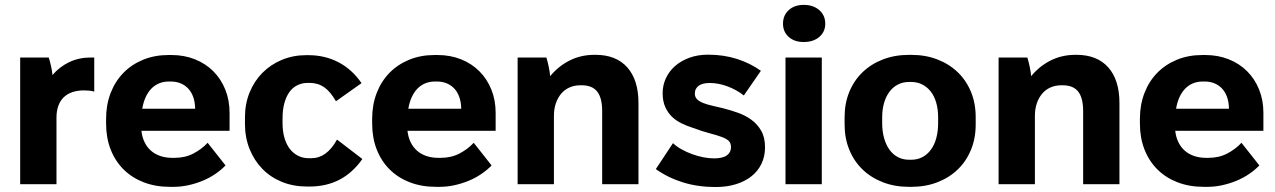

<svg xmlns="http://www.w3.org/2000/svg" viewBox="-20 -756 5232 788"><path d="M62.8 0H211.8V-273.6Q211.8 -300 219.2 -321Q226.6 -342 241 -356.2Q255.4 -370.4 276.5 -377.7Q297.6 -385 324.4 -385Q335.4 -385 347.1 -383.9Q358.8 -382.8 366.8 -380V-520H352.4Q303.8 -520 263.9 -500.9Q224 -481.8 195.4 -448Q194 -464.4 189.5 -484.6Q185 -504.8 180 -520H62.8Z M677 10.8H692.8Q723 10.8 753 4.2Q783 -2.4 810.7 -13.7Q838.4 -25 862.7 -41.4Q887 -57.8 905.6 -77L832.2 -170Q808.4 -144.2 774.3 -126.2Q740.2 -108.2 696.4 -108.2H687Q660 -108.2 637.8 -115.8Q615.6 -123.4 599.5 -137.6Q583.4 -151.8 573.4 -172.3Q563.4 -192.8 560.4 -218.6V-219.2H922.2V-292.6Q922.2 -344.6 904.7 -388.2Q887.2 -431.8 855.5 -463.5Q823.8 -495.2 779.9 -512.7Q736 -530.2 683.6 -530.2H671.4Q614.6 -530.2 567.5 -510.9Q520.4 -491.6 486.6 -457.1Q452.8 -422.6 434.1 -374.4Q415.4 -326.2 415.4 -268.4V-248.8Q415.4 -190.4 434.1 -142.6Q452.8 -94.8 487.2 -60.6Q521.6 -26.4 569.9 -7.8Q618.2 10.8 677 10.8ZM563.8 -309.6Q568.2 -336 577.6 -356.7Q587 -377.4 600.7 -391.7Q614.4 -406 632.6 -413.7Q650.8 -421.4 672.4 -421.4H681.8Q703.4 -421.4 721.3 -414Q739.2 -406.6 752.3 -392.7Q765.4 -378.8 772.7 -358.7Q780 -338.6 780.8 -313.2V-309.6Z M1240.6 9.6H1249.8Q1320 9.6 1374 -18.9Q1428 -47.4 1467.2 -103.4L1363.2 -183.2Q1341.6 -144.4 1315.4 -125.5Q1289.2 -106.6 1257 -106.6H1248.2Q1223.4 -106.6 1203.5 -116.6Q1183.6 -126.6 1169.4 -145Q1155.2 -163.4 1147.4 -190.3Q1139.6 -217.2 1139.6 -250.6V-269.4Q1139.6 -305 1146.9 -332Q1154.2 -359 1167.4 -377.7Q1180.6 -396.4 1200.1 -406.1Q1219.6 -415.8 1244 -415.8H1250.4Q1284.6 -415.8 1310.2 -398.2Q1335.8 -380.6 1358.8 -340.4L1463.8 -414.8Q1425.2 -471.2 1369.4 -500.4Q1313.6 -529.6 1245.4 -529.6H1236.8Q1183.2 -529.6 1137.2 -510.5Q1091.2 -491.4 1057.5 -457.6Q1023.8 -423.8 1004.6 -377Q985.4 -330.2 985.4 -275.4V-247Q985.4 -191.6 1004.3 -144.5Q1023.2 -97.4 1056.7 -63Q1090.2 -28.6 1137 -9.5Q1183.8 9.6 1240.6 9.6Z M1769 10.8H1784.8Q1815 10.8 1845 4.2Q1875 -2.4 1902.7 -13.7Q1930.4 -25 1954.7 -41.4Q1979 -57.8 1997.6 -77L1924.2 -170Q1900.4 -144.2 1866.3 -126.2Q1832.2 -108.2 1788.4 -108.2H1779Q1752 -108.2 1729.8 -115.8Q1707.6 -123.4 1691.5 -137.6Q1675.4 -151.8 1665.4 -172.3Q1655.4 -192.8 1652.4 -218.6V-219.2H2014.2V-292.6Q2014.2 -344.6 1996.7 -388.2Q1979.2 -431.8 1947.5 -463.5Q1915.8 -495.2 1871.9 -512.7Q1828 -530.2 1775.6 -530.2H1763.4Q1706.6 -530.2 1659.5 -510.9Q1612.4 -491.6 1578.6 -457.1Q1544.8 -422.6 1526.1 -374.4Q1507.4 -326.2 1507.4 -268.4V-248.8Q1507.4 -190.4 1526.1 -142.6Q1544.8 -94.8 1579.2 -60.6Q1613.6 -26.4 1661.9 -7.8Q1710.2 10.8 1769 10.8ZM1655.8 -309.6Q1660.2 -336 1669.6 -356.7Q1679 -377.4 1692.7 -391.7Q1706.4 -406 1724.6 -413.7Q1742.8 -421.4 1764.4 -421.4H1773.8Q1795.4 -421.4 1813.3 -414Q1831.2 -406.6 1844.3 -392.7Q1857.4 -378.8 1864.7 -358.7Q1872 -338.6 1872.8 -313.2V-309.6Z M2104.4 0H2253.4V-279.8Q2253.4 -308.8 2261.2 -331.7Q2269 -354.6 2283.1 -371.4Q2297.2 -388.2 2317.4 -397.1Q2337.6 -406 2362.2 -406H2367.2Q2410.8 -406 2431.1 -380Q2451.4 -354 2451.4 -300.8V0H2600.4V-333Q2600.4 -428 2554.4 -479.5Q2508.4 -531 2424.2 -531H2419.6Q2363.8 -531 2317.5 -507.5Q2271.2 -484 2238 -443.4Q2236.6 -460.4 2232 -482.3Q2227.4 -504.2 2222.4 -520H2104.4Z M2916.8 11.6Q2963.2 11.6 3000.5 0Q3037.8 -11.6 3064.4 -32.8Q3091 -54 3105.4 -84.2Q3119.8 -114.4 3119.8 -151.4Q3119.8 -192.4 3103.9 -219.7Q3088 -247 3063.2 -264.9Q3038.4 -282.8 3007.9 -293.5Q2977.4 -304.2 2947.2 -311.8Q2924 -317.4 2903 -322.2Q2882 -327 2866 -333.3Q2850 -339.6 2840.9 -348.6Q2831.8 -357.6 2831.8 -371.6Q2831.8 -382.6 2835.9 -390.6Q2840 -398.6 2847.8 -404.3Q2855.6 -410 2867.1 -412.7Q2878.6 -415.4 2892.8 -415.4Q2929 -415.4 2966.4 -401.3Q3003.8 -387.2 3032.8 -364.2L3102.8 -465.4Q3059.4 -496.6 3004.7 -514.1Q2950 -531.6 2886.2 -531.6Q2843.8 -531.6 2809.4 -519Q2775 -506.4 2750.7 -485.1Q2726.4 -463.8 2713 -435.1Q2699.6 -406.4 2699.6 -373.6Q2699.6 -340.8 2710.2 -317.1Q2720.8 -293.4 2738 -276.8Q2755.2 -260.2 2777.9 -249.4Q2800.6 -238.6 2824.4 -231Q2863.2 -216.6 2892.2 -209.1Q2921.2 -201.6 2941 -194.3Q2960.8 -187 2970.4 -178.2Q2980 -169.4 2980 -152.4Q2980 -140.6 2975.4 -132Q2970.8 -123.4 2962.2 -117.6Q2953.6 -111.8 2940.6 -108.9Q2927.6 -106 2910.8 -106Q2889.2 -106 2866.1 -110.6Q2843 -115.2 2820.3 -123.5Q2797.6 -131.8 2777.4 -143Q2757.2 -154.2 2742 -168.4L2671.6 -62Q2722.2 -26.2 2783.5 -7.3Q2844.8 11.6 2916.8 11.6Z M3203.8 0H3352.8V-520H3203.8ZM3278.6 -583.6Q3318.2 -583.6 3342.6 -604.5Q3367 -625.4 3367 -659Q3367 -693.2 3342.3 -714.6Q3317.6 -736 3278.6 -736Q3240.8 -736 3217.2 -714.6Q3193.6 -693.2 3193.6 -659Q3193.6 -625.4 3216.9 -604.5Q3240.2 -583.6 3278.6 -583.6Z M3710.4 10.8H3720.4Q3778.8 10.8 3827.3 -8Q3875.8 -26.8 3910.8 -60.5Q3945.8 -94.2 3965.1 -141.3Q3984.4 -188.4 3984.4 -244.6V-275.4Q3984.4 -332 3965.1 -378.9Q3945.8 -425.8 3910.8 -459.5Q3875.8 -493.2 3827.3 -512Q3778.8 -530.8 3720.4 -530.8H3710.4Q3652 -530.8 3603.5 -512Q3555 -493.2 3520 -459.5Q3485 -425.8 3465.7 -378.9Q3446.4 -332 3446.4 -275.4V-244.6Q3446.4 -188.4 3465.7 -141.3Q3485 -94.2 3520 -60.5Q3555 -26.8 3603.5 -8Q3652 10.8 3710.4 10.8ZM3710.8 -100.4Q3685.8 -100.4 3665.4 -111Q3645 -121.6 3630.7 -141.4Q3616.4 -161.2 3608.5 -189.1Q3600.6 -217 3600.6 -251.2V-274.2Q3600.6 -307.6 3608.7 -334.6Q3616.8 -361.6 3631.1 -380.3Q3645.4 -399 3665.8 -409.3Q3686.2 -419.6 3710.8 -419.6H3720Q3744.6 -419.6 3765 -409.3Q3785.4 -399 3800 -380.3Q3814.6 -361.6 3822.4 -334.6Q3830.2 -307.6 3830.2 -274.2V-251.2Q3830.2 -217 3822.6 -189.1Q3815 -161.2 3800.4 -141.4Q3785.8 -121.6 3765.4 -111Q3745 -100.4 3720 -100.4Z M4078.4 0H4227.4V-279.8Q4227.4 -308.8 4235.2 -331.7Q4243 -354.6 4257.1 -371.4Q4271.2 -388.2 4291.4 -397.1Q4311.6 -406 4336.2 -406H4341.2Q4384.8 -406 4405.1 -380Q4425.4 -354 4425.4 -300.8V0H4574.4V-333Q4574.4 -428 4528.4 -479.5Q4482.4 -531 4398.2 -531H4393.6Q4337.8 -531 4291.5 -507.5Q4245.2 -484 4212 -443.4Q4210.6 -460.4 4206 -482.3Q4201.4 -504.2 4196.4 -520H4078.4Z M4920 10.8H4935.8Q4966 10.8 4996 4.2Q5026 -2.4 5053.7 -13.7Q5081.4 -25 5105.7 -41.4Q5130 -57.8 5148.6 -77L5075.2 -170Q5051.4 -144.2 5017.3 -126.2Q4983.2 -108.2 4939.4 -108.2H4930Q4903 -108.2 4880.8 -115.8Q4858.6 -123.4 4842.5 -137.6Q4826.4 -151.8 4816.4 -172.3Q4806.4 -192.8 4803.4 -218.6V-219.2H5165.2V-292.6Q5165.2 -344.6 5147.7 -388.2Q5130.2 -431.8 5098.5 -463.5Q5066.8 -495.2 5022.9 -512.7Q4979 -530.2 4926.6 -530.2H4914.4Q4857.6 -530.2 4810.5 -510.9Q4763.4 -491.6 4729.6 -457.1Q4695.8 -422.6 4677.1 -374.4Q4658.4 -326.2 4658.4 -268.4V-248.8Q4658.4 -190.4 4677.1 -142.6Q4695.8 -94.8 4730.2 -60.6Q4764.6 -26.4 4812.9 -7.8Q4861.2 10.8 4920 10.8ZM4806.8 -309.6Q4811.2 -336 4820.6 -356.7Q4830 -377.4 4843.7 -391.7Q4857.4 -406 4875.6 -413.7Q4893.8 -421.4 4915.4 -421.4H4924.8Q4946.4 -421.4 4964.3 -414Q4982.2 -406.6 4995.3 -392.7Q5008.4 -378.8 5015.7 -358.7Q5023 -338.6 5023.8 -313.2V-309.6Z"/></svg>

Font: Fixel Variable
Style: Regular
Weight: 100
Width: 3
Designer: AlfaBravo + MacPaw
Foundry: Kyrylo Tkachov, Marchela Mozhyna, Serhii Makarenko, Maria Weinstein, Zakhar Kryvoshyya
Version: Version 1.211